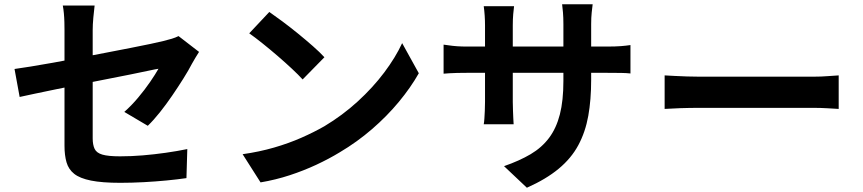

<svg xmlns="http://www.w3.org/2000/svg" viewBox="-20 -816 4040 899"><path d="M282 -133Q282 -154 282 -193.5Q282 -233 282 -283.5Q282 -334 282 -389.5Q282 -445 282 -498.5Q282 -552 282 -598Q282 -644 282 -675Q282 -691 281.5 -712Q281 -733 279 -754Q277 -775 274 -790H423Q420 -767 417 -733.5Q414 -700 414 -675Q414 -645 414 -603.5Q414 -562 414 -514.5Q414 -467 414 -418Q414 -369 414 -322Q414 -275 414 -236Q414 -197 414 -168Q414 -138 423 -119Q432 -100 459.5 -92Q487 -84 542 -84Q595 -84 648.5 -88.5Q702 -93 755 -100.5Q808 -108 857 -118L853 18Q812 24 760 29Q708 34 652.5 37Q597 40 543 40Q458 40 406 29.5Q354 19 327.5 -2Q301 -23 291.5 -56Q282 -89 282 -133ZM912 -573Q905 -562 895.5 -546.5Q886 -531 879 -518Q863 -487 838.5 -448Q814 -409 786 -368Q758 -327 728.5 -290Q699 -253 672 -227L562 -292Q595 -321 626.5 -358.5Q658 -396 683 -432.5Q708 -469 722 -494Q708 -492 673.5 -484.5Q639 -477 589 -467Q539 -457 480 -445.5Q421 -434 361 -422Q301 -410 245 -398.5Q189 -387 144 -377.5Q99 -368 72 -362L48 -493Q77 -497 124 -504.5Q171 -512 229 -522.5Q287 -533 350 -545Q413 -557 475 -569Q537 -581 591 -591.5Q645 -602 685 -610.5Q725 -619 745 -624Q766 -629 784 -634.5Q802 -640 816 -647Z M1241 -760Q1267 -742 1302 -716Q1337 -690 1374.5 -659.5Q1412 -629 1445 -600Q1478 -571 1499 -548L1397 -444Q1378 -465 1347 -494Q1316 -523 1280 -554Q1244 -585 1209 -613Q1174 -641 1147 -660ZM1116 -94Q1194 -105 1263 -125Q1332 -145 1391 -171Q1450 -197 1499 -225Q1584 -276 1655 -341Q1726 -406 1779 -476.5Q1832 -547 1863 -614L1941 -473Q1903 -406 1847.5 -339Q1792 -272 1722 -211.5Q1652 -151 1571 -103Q1520 -72 1461 -44.5Q1402 -17 1336.5 4.5Q1271 26 1200 38Z M2748 -442Q2748 -349 2734.5 -273.5Q2721 -198 2688 -136.5Q2655 -75 2596 -26Q2537 23 2447 63L2340 -38Q2412 -63 2464.5 -94Q2517 -125 2551 -170.5Q2585 -216 2601.5 -280.5Q2618 -345 2618 -437V-703Q2618 -734 2616 -757.5Q2614 -781 2612 -796H2755Q2753 -781 2750.5 -757.5Q2748 -734 2748 -703ZM2387 -787Q2385 -773 2383 -749.5Q2381 -726 2381 -697V-339Q2381 -317 2382 -296.5Q2383 -276 2383.5 -260.5Q2384 -245 2385 -234H2245Q2247 -245 2248 -260.5Q2249 -276 2250 -296.5Q2251 -317 2251 -339V-697Q2251 -719 2249.5 -742Q2248 -765 2245 -787ZM2057 -607Q2067 -606 2083 -603.5Q2099 -601 2120 -599.5Q2141 -598 2166 -598H2822Q2862 -598 2887 -600Q2912 -602 2932 -605V-472Q2916 -474 2889 -474.5Q2862 -475 2822 -475H2166Q2141 -475 2120.5 -474.5Q2100 -474 2084.5 -473Q2069 -472 2057 -471Z M3092 -463Q3110 -462 3138 -460.5Q3166 -459 3196.5 -458Q3227 -457 3253 -457Q3278 -457 3315 -457Q3352 -457 3395.5 -457Q3439 -457 3485.5 -457Q3532 -457 3578 -457Q3624 -457 3665 -457Q3706 -457 3738.5 -457Q3771 -457 3790 -457Q3825 -457 3856 -459.5Q3887 -462 3907 -463V-306Q3890 -307 3856 -309Q3822 -311 3790 -311Q3771 -311 3738 -311Q3705 -311 3664 -311Q3623 -311 3577.5 -311Q3532 -311 3485 -311Q3438 -311 3394.5 -311Q3351 -311 3314.5 -311Q3278 -311 3253 -311Q3210 -311 3165 -309.5Q3120 -308 3092 -306Z"/></svg>

Font: Noto Sans SC
Style: Bold
Weight: 700
Designer: Ryoko NISHIZUKA  (kana, bopomofo & ideographs); Paul D. Hunt (Latin, Greek & Cyrillic); Sandoll Communications , Soo-you
Foundry: Adobe
Version: Version 2.004-H2;hotconv 1.0.118;makeotfexe 2.5.65603